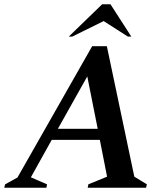

<svg xmlns="http://www.w3.org/2000/svg" viewBox="-48 -882 785 902"><path d="M-28 0 -24 -16 34 -48 385 -665H454L583 -52L642 -16L638 0H364L367 -16L455 -52L421 -225H195L97 -49L173 -16L170 0ZM224 -277H411L362 -523ZM275 -710 432 -862H471L569 -710H553L439 -783L291 -710Z"/></svg>

Font: Spectral SC SemiBold
Style: Italic
Weight: 600
Italic angle: -10°
Designer: Jean-Baptiste Levee
Foundry: Production Type
Version: Version 2.001